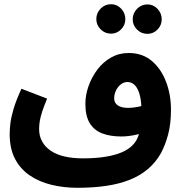

<svg xmlns="http://www.w3.org/2000/svg" viewBox="-20 -705 872 913"><path d="M349 188Q282 188 223.5 173.5Q165 159 120.5 128.5Q76 98 51 49.5Q26 1 26 -67Q26 -90 29.5 -119Q33 -148 45 -188.5Q57 -229 82 -283L204 -236Q189 -200 181 -175.5Q173 -151 169.5 -131.5Q166 -112 166 -91Q166 -58 180.5 -32Q195 -6 221.5 12Q248 30 286.5 39Q325 48 373 48Q435 48 481 40.5Q527 33 558.5 19.5Q590 6 609 -13Q628 -32 636 -54Q646 -80 649.5 -108.5Q653 -137 653 -174Q653 -218 645.5 -249.5Q638 -281 623 -298Q608 -315 586 -315Q568 -315 553.5 -303Q539 -291 531 -273.5Q523 -256 523 -238Q523 -223 530.5 -213Q538 -203 553 -197.5Q568 -192 590 -192Q612 -192 639 -197.5Q666 -203 687 -215L697 -94Q673 -75 632.5 -65.5Q592 -56 557 -56Q505 -56 466.5 -70.5Q428 -85 407 -119Q386 -153 386 -211Q386 -253 401 -295.5Q416 -338 443 -374Q470 -410 508 -431.5Q546 -453 592 -453Q657 -453 701.5 -415.5Q746 -378 769.5 -316.5Q793 -255 793 -183Q793 -116 779.5 -65.5Q766 -15 745 24Q720 68 682.5 99.5Q645 131 595.5 150.5Q546 170 484 179Q422 188 349 188ZM681 -544Q652 -544 631.5 -564.5Q611 -585 611 -613Q611 -642 631.5 -663Q652 -684 681 -684Q709 -684 729 -663Q749 -642 749 -613Q749 -585 729 -564.5Q709 -544 681 -544ZM508 -545Q479 -545 458.5 -565.5Q438 -586 438 -614Q438 -643 458.5 -664Q479 -685 508 -685Q536 -685 556 -664Q576 -643 576 -614Q576 -586 556 -565.5Q536 -545 508 -545Z"/></svg>

Font: Noto Sans
Style: Bold
Weight: 700
Designer: Monotype Design Team
Foundry: Monotype Imaging Inc.
Version: Version 2.000;GOOG;noto-source:20170915:90ef993387c0; ttfaut